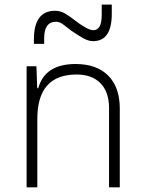

<svg xmlns="http://www.w3.org/2000/svg" viewBox="-20 -801 626 821"><path d="M446.3 0V-338.9Q446.3 -407.7 409.7 -445.1Q373 -482.4 307.6 -482.4Q139.6 -482.4 139.6 -293V0H93.8V-517.6H135.7L139.2 -423.8H143.6Q171.9 -527.3 303.2 -527.3Q393.6 -527.3 442.9 -477.5Q492.2 -427.7 492.2 -336.9V0ZM125 -613.3V-632.8Q125 -754.9 215.8 -754.9Q238.8 -754.9 259 -742.7Q279.3 -730.5 300.3 -713.9Q355 -671.9 378.9 -671.9Q415 -671.9 415 -737.3V-781.2H458V-742.2Q458 -625 377.9 -625Q358.4 -625 335.2 -637.9Q312 -650.9 286.1 -668.9Q269.5 -681.2 252.7 -694.6Q235.8 -708 219.7 -708Q168.9 -708 168.9 -637.7V-613.3Z"/></svg>

Font: Cascadia Mono ExtraLight
Style: Regular
Weight: 200
Monospace: yes
Designer: Aaron Bell
Foundry: Saja Typeworks
Version: Version 2404.023; ttfautohint (v1.8.4)